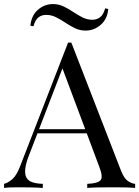

<svg xmlns="http://www.w3.org/2000/svg" viewBox="-27 -922 683 942"><path d="M323 -713 567 -84Q582 -46 601 -33.5Q620 -21 636 -20V0Q616 -2 587 -2.5Q558 -3 529 -3Q490 -3 456 -2.5Q422 -2 401 0V-20Q452 -22 466 -37.5Q480 -53 460 -104L274 -601L290 -614L116 -162Q100 -122 97 -94.5Q94 -67 102.5 -51Q111 -35 131.5 -28Q152 -21 183 -20V0Q155 -2 124.5 -2.5Q94 -3 68 -3Q43 -3 25.5 -2.5Q8 -2 -7 0V-20Q13 -25 34 -43.5Q55 -62 72 -107L307 -713Q311 -713 315 -713Q319 -713 323 -713ZM445 -288V-268H147L157 -288ZM233 -902Q261 -902 285 -890.5Q309 -879 332 -863.5Q355 -848 378 -836.5Q401 -825 427 -825Q447 -825 463.5 -837Q480 -849 489 -881L504 -878Q500 -829 467.5 -800.5Q435 -772 393 -772Q365 -772 341 -783.5Q317 -795 294 -810.5Q271 -826 248 -837.5Q225 -849 199 -849Q178 -849 162 -837Q146 -825 137 -793L122 -796Q127 -846 159 -874Q191 -902 233 -902Z"/></svg>

Font: Playfair Display
Style: Regular
Weight: 400
Designer: Claus Eggers Sørensen
Foundry: Claus Eggers Sørensen
Version: Version 1.203